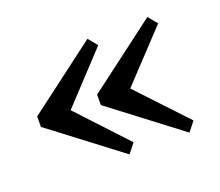

<svg xmlns="http://www.w3.org/2000/svg" viewBox="-71 -518 620 541"><g transform="rotate(-20 239.5 -247.5)"><path d="M26.4 -232.4V-263.7L234.4 -420.9L256.8 -393.6L121.1 -248L256.8 -102.5L234.4 -74.2ZM206.1 -232.4V-263.7L414.1 -420.9L436.5 -393.6L299.8 -248L436.5 -102.5L414.1 -74.2Z"/></g></svg>

Font: Comprehension Dark
Style: Regular
Weight: 700
Designer: Alfredo Marco Pradil
Foundry: Alfredo Marco Pradil
Version: 1.0